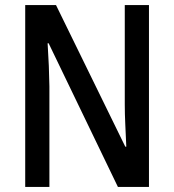

<svg xmlns="http://www.w3.org/2000/svg" viewBox="-20 -785 684 754"><path d="M565 -51H443L171 -615H167Q173 -522 174 -446V-51H79V-765H200L472 -209H476Q474 -255 472 -296.5Q470 -338 470 -375V-765H565Z"/></svg>

Font: Noto Sans Tamil UI Condensed Medium
Style: Regular
Weight: 500
Width: 3
Designer: Jelle Bosma - Monotype Design Team
Foundry: Monotype Imaging Inc.
Version: Version 2.004; ttfautohint (v1.8.4.7-5d5b)